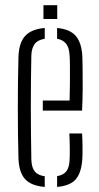

<svg xmlns="http://www.w3.org/2000/svg" viewBox="-20 -713 382 738"><path d="M51 -103.5Q50 -145 49.2 -193Q48.5 -241 48.5 -292.5Q48.5 -344 49 -395.5Q49.5 -447 51 -495.5Q53 -549 76.8 -575Q100.5 -601 152 -605.5V-564Q124.5 -559.5 113 -543.5Q101.5 -527.5 100.5 -500Q99.5 -454 99 -405Q98.5 -356 98.5 -305.2Q98.5 -254.5 99 -202.8Q99.5 -151 100.5 -99.5Q101.5 -68.5 113.8 -53.8Q126 -39 152 -35.5V5.5Q99 1 76 -25Q53 -51 51 -103.5ZM199.5 5.5V-36Q224 -40 235.2 -54.8Q246.5 -69.5 247.5 -99.5Q248.5 -114.5 248.2 -143.5Q248 -172.5 246.5 -200H295.5Q297 -178.5 297.2 -149Q297.5 -119.5 296.5 -103.5Q293.5 -51 272.2 -25Q251 1 199.5 5.5ZM144.5 -288V-326.5H247.5Q248.5 -360.5 248.8 -396Q249 -431.5 248.8 -459.8Q248.5 -488 247.5 -500Q246 -530 234 -545Q222 -560 199.5 -564V-605.5Q250.5 -600.5 272.2 -573.8Q294 -547 296.5 -496.5Q297 -485.5 297.5 -451.2Q298 -417 297.8 -372.8Q297.5 -328.5 295.5 -288ZM147 -640V-693H200V-640Z"/></svg>

Font: Big Shoulders Stencil Text ExtraLight
Style: Regular
Weight: 250
Version: Version 2.001